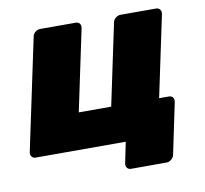

<svg xmlns="http://www.w3.org/2000/svg" viewBox="-73 -599 848 793"><g transform="rotate(-10 351.0 -203.0)"><path d="M414 114Q403 114 397.5 106Q392 98 394 88L412 0H34Q24 0 18 -7.5Q12 -15 14 -26L113 -494Q115 -505 124.5 -512.5Q134 -520 145 -520H294Q305 -520 310.5 -512.5Q316 -505 314 -494L242 -153H378L450 -494Q452 -505 461.5 -512.5Q471 -520 482 -520H631Q641 -520 647 -512.5Q653 -505 651 -494L579 -153H620Q631 -153 636.5 -145.5Q642 -138 640 -127L595 88Q593 98 583.5 106Q574 114 563 114Z"/></g></svg>

Font: Rubik ExtraBold
Style: Italic
Weight: 800
Italic angle: -12°
Designer: Hubert and Fischer
Foundry: Hubert and Fischer
Version: Version 2.300;gftools[0.9.30]